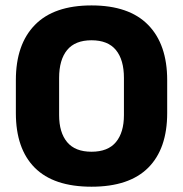

<svg xmlns="http://www.w3.org/2000/svg" viewBox="-20 -673 675 708"><path d="M317.5 15.5Q178 15.5 108.2 -54.5Q38.5 -124.5 38.5 -256V-377.5Q38.5 -509.5 108.8 -581.2Q179 -653 317.5 -653Q456 -653 526.2 -581.2Q596.5 -509.5 596.5 -377.5V-256Q596.5 -124.5 526.5 -54.5Q456.5 15.5 317.5 15.5ZM317.5 -113.5Q378 -113.5 407.5 -149Q437 -184.5 437 -248.5V-385.5Q437 -452.5 407.5 -488.5Q378 -524.5 317.5 -524.5Q257 -524.5 227.5 -488.5Q198 -452.5 198 -385.5V-248.5Q198 -184.5 227.5 -149Q257 -113.5 317.5 -113.5Z"/></svg>

Font: Anek Telugu
Style: Bold
Weight: 700
Designer: Omkar Bhoir (Telugu), Yesha Goshar (Latin)
Foundry: Ek Type
Version: Version 1.003